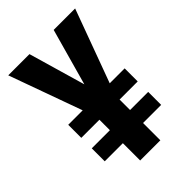

<svg xmlns="http://www.w3.org/2000/svg" viewBox="-212 -804 893 893"><g transform="rotate(-45 234.5 -357.0)"><path d="M234.9 -434.1 313 -713.9H454.1L321.8 -354H419.9V-268.1H300.8V-199.2H419.9V-113.8H300.8V0H168V-113.8H48.8V-199.2H168V-268.1H48.8V-354H144L14.2 -713.9H153.8Z"/></g></svg>

Font: Open Sans Condensed
Style: Regular
Weight: 400
Width: 3
Designer: Monotype Design Team
Foundry: Monotype Imaging Inc.
Version: Version 3.000